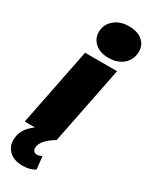

<svg xmlns="http://www.w3.org/2000/svg" viewBox="-275 -876 926 1170"><g transform="rotate(30 188.0 -290.5)"><path d="M104 -547H329L220 0H-5ZM113 -698Q113 -751 153 -786Q193 -821 257 -821Q315 -821 350 -792.5Q385 -764 385 -718Q385 -661 345.5 -626Q306 -591 241 -591Q183 -591 148 -621.5Q113 -652 113 -698ZM-9 132Q-9 70 39.5 23Q88 -24 170 -51L220 0Q174 28 152 54.5Q130 81 130 107Q130 121 138 129.5Q146 138 159 138Q177 138 194 127L204 217Q170 240 118 240Q58 240 24.5 209.5Q-9 179 -9 132Z"/></g></svg>

Font: Montserrat Alternates Black
Style: Italic
Weight: 900
Italic angle: -11.3°
Designer: Julieta Ulanovsky
Foundry: Julieta Ulanovsky
Version: Version 7.200